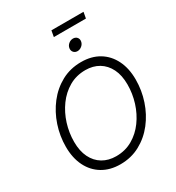

<svg xmlns="http://www.w3.org/2000/svg" viewBox="-238 -1173 1217 1326"><g transform="rotate(-30 371.0 -510.0)"><path d="M329.6 10.3Q247.6 10.3 187.5 -25.9Q127.4 -62 94.7 -127.9Q62 -193.8 62 -282.7Q62 -368.2 89.1 -449.5Q116.2 -530.8 166.7 -595.9Q217.3 -661.1 287.8 -699.5Q358.4 -737.8 445.3 -737.8Q527.3 -737.8 587.2 -701.7Q647 -665.5 679.7 -599.6Q712.4 -533.7 712.4 -444.8Q712.4 -358.9 685.3 -277.6Q658.2 -196.3 607.7 -131.3Q557.1 -66.4 486.6 -28.1Q416 10.3 329.6 10.3ZM332 -52.7Q404.3 -52.7 462.4 -86.2Q520.5 -119.6 561.5 -176Q602.5 -232.4 624.3 -301.8Q646 -371.1 646 -443.4Q646 -517.1 620.4 -568.6Q594.7 -620.1 549.1 -647.5Q503.4 -674.8 442.9 -674.8Q370.1 -674.8 312 -641.1Q253.9 -607.4 212.9 -551Q171.9 -494.6 150.1 -425.3Q128.4 -356 128.4 -283.7Q128.4 -210.9 153.8 -159.2Q179.2 -107.4 225.1 -80.1Q271 -52.7 332 -52.7ZM462.9 -814.9Q443.4 -814.9 432.1 -828.4Q420.9 -841.8 423.8 -860.8Q426.8 -879.9 442.9 -893.1Q459 -906.2 478 -906.2Q497.6 -906.2 509 -893.1Q520.5 -879.9 517.1 -860.8Q514.2 -841.8 498 -828.4Q481.9 -814.9 462.9 -814.9ZM633.8 -1029.8 625 -981H369.1L377.9 -1029.8Z"/></g></svg>

Font: Inter 24pt Light
Style: Italic
Weight: 300
Italic angle: -9.3988°
Designer: Rasmus Andersson
Foundry: rsms
Version: Version 4.001;git-66647c0bb